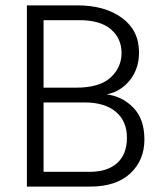

<svg xmlns="http://www.w3.org/2000/svg" viewBox="-20 -694 602 714"><path d="M295 -313H142V-55H314Q379 -55 415.5 -87.5Q452 -120 452 -182Q452 -244 410.5 -278.5Q369 -313 295 -313ZM275 -619H142V-368H263Q350 -368 391 -405.5Q432 -443 432 -497Q432 -551 392.5 -585Q353 -619 275 -619ZM314 0H80V-674H268Q370 -674 433.5 -627.5Q497 -581 497 -499Q497 -439 463.5 -396.5Q430 -354 377 -343Q434 -336 475.5 -294Q517 -252 517 -175Q517 -98 464.5 -49Q412 0 314 0Z"/></svg>

Font: Hind Jalandhar Light
Style: Regular
Weight: 300
Designer: Namrata Goyal
Foundry: Indian Type Foundry
Version: Version 0.702;PS 1.0;hotconv 1.0.81;makeotf.lib2.5.63406